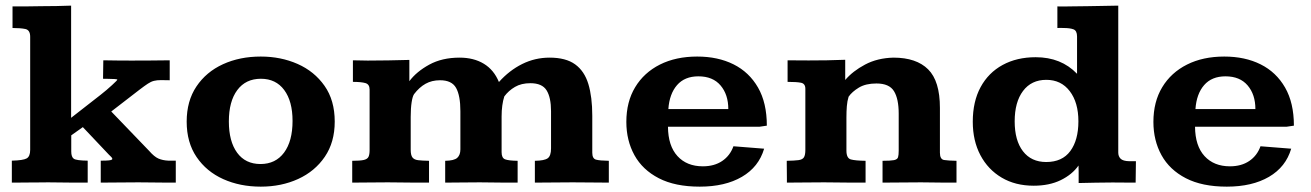

<svg xmlns="http://www.w3.org/2000/svg" viewBox="-20 -662 4752 696"><path d="M22.9 0V-79.6Q64.5 -80.6 76.9 -87.9Q89.4 -95.2 89.4 -118.7Q89.4 -119.1 89.4 -141.8Q89.4 -164.6 89.4 -201.2Q89.4 -237.8 89.4 -281.2Q89.4 -324.7 89.4 -368.4Q89.4 -412.1 89.4 -448.5Q89.4 -484.9 89.4 -506.8Q89.4 -528.8 89.4 -528.8Q89.4 -553.2 71.8 -556.9Q54.2 -560.5 25.4 -560.5V-638.7Q29.3 -638.7 45.9 -638.7Q62.5 -638.7 82.5 -638.9Q102.5 -639.2 117.2 -639.4Q131.8 -639.6 131.8 -639.6Q160.2 -639.6 184.8 -640.1Q209.5 -640.6 237.8 -641.6V-234.9L344.2 -317.9Q367.2 -335.9 386.2 -353.5Q405.3 -371.1 405.3 -373Q405.3 -375 394.8 -375.5Q384.3 -376 372.1 -376.2Q359.9 -376.5 353.5 -376.5L354.5 -443.4Q386.2 -442.9 410.2 -442.6Q434.1 -442.4 456.1 -442.4Q486.8 -442.4 518.8 -442.6Q550.8 -442.9 595.2 -443.4V-371.1Q595.2 -371.1 581.5 -371.3Q567.9 -371.6 564 -371.6Q548.8 -371.6 538.1 -368.9Q527.3 -366.2 515.9 -358.6Q504.4 -351.1 485.8 -336.9L383.3 -257.8L520.5 -115.2Q539.1 -93.8 554.4 -87.2Q569.8 -80.6 590.3 -79.6Q596.7 -79.6 603 -79.6Q609.4 -79.6 617.2 -79.6V0Q595.7 0 567.1 -0.2Q538.6 -0.5 514.4 -0.7Q490.2 -1 481.9 -1Q441.4 -1 409.9 -0.5Q378.4 0 345.2 0V-79.6Q352.1 -79.6 362.1 -79.8Q372.1 -80.1 374.5 -80.6Q387.2 -82 387.2 -85.9Q387.2 -88.9 383.5 -92.8Q379.9 -96.7 374.5 -101.6L280.3 -201.2L238.3 -171.4V-112.8Q238.3 -93.3 247.3 -86.7Q256.3 -80.1 297.9 -79.6V0Q269 0 229.7 -0.2Q190.4 -0.5 154.3 -1Q142.1 -1 125.5 -0.7Q108.9 -0.5 90.6 -0.5Q72.3 -0.5 54.7 -0.2Q37.1 0 22.9 0Z M925.3 14.6Q850.1 14.6 789.3 -12.7Q728.5 -40 692.6 -92.8Q656.7 -145.5 656.7 -221.2Q656.7 -295.9 692.1 -348.6Q727.5 -401.4 788.3 -429.2Q849.1 -457 925.3 -457Q998 -457 1058.8 -430.2Q1119.6 -403.3 1156.5 -350.8Q1193.4 -298.3 1193.4 -221.2Q1193.4 -146.5 1157.5 -93.8Q1121.6 -41 1060.8 -13.2Q1000 14.6 925.3 14.6ZM924.3 -67.4Q979 -67.4 1009.8 -108.9Q1040.5 -150.4 1040.5 -223.6Q1040.5 -294.9 1010.3 -335.7Q980 -376.5 925.8 -376.5Q870.6 -376.5 840.1 -335.4Q809.6 -294.4 809.6 -221.7Q809.6 -149.4 839.6 -108.4Q869.6 -67.4 924.3 -67.4Z M1256.8 0V-79.1Q1284.7 -79.1 1298.1 -82Q1311.5 -85 1315.7 -93.3Q1319.8 -101.6 1319.8 -117.7V-337.4Q1319.8 -356.4 1304.7 -360.8Q1289.6 -365.2 1259.3 -365.2V-443.4Q1273.4 -443.4 1286.4 -442.9Q1299.3 -442.4 1313 -442.4Q1350.6 -442.4 1387.7 -443.1Q1424.8 -443.8 1463.9 -444.8V-367.7Q1489.7 -402.3 1536.1 -427.7Q1582.5 -453.1 1646 -453.1Q1697.3 -453.1 1733.9 -430.9Q1770.5 -408.7 1788.6 -364.7Q1826.2 -406.7 1872.8 -429.9Q1919.4 -453.1 1972.2 -453.1Q2031.2 -453.1 2064.9 -428.7Q2098.6 -404.3 2112.8 -357.4Q2127 -310.5 2127 -242.2V-108.4Q2127 -86.9 2140.6 -83.3Q2154.3 -79.6 2187 -79.1V0Q2155.8 0 2125 -0.5Q2094.2 -1 2055.7 -1Q2018.1 -1 1985.4 -0.5Q1952.6 0 1918.9 0V-79.1Q1953.6 -79.6 1965.6 -88.4Q1977.5 -97.2 1977.5 -124V-258.8Q1977.5 -308.6 1961.4 -334.5Q1945.3 -360.4 1902.8 -360.4Q1869.6 -360.4 1846.7 -346.9Q1823.7 -333.5 1808.1 -312.5Q1803.2 -297.4 1800.8 -279.3Q1798.3 -261.2 1798.3 -239.7V-110.4Q1798.3 -89.4 1810.8 -84.5Q1823.2 -79.6 1856.4 -79.1V0Q1823.7 0 1793.5 -0.2Q1763.2 -0.5 1719.2 -1Q1680.7 -1 1652.1 -0.5Q1623.5 0 1593.8 0V-79.1Q1626 -79.6 1637.5 -89.8Q1648.9 -100.1 1648.9 -120.6V-258.8Q1648.9 -315.4 1633.3 -343.3Q1617.7 -371.1 1575.2 -371.1Q1545.4 -371.1 1522.7 -358.4Q1500 -345.7 1481 -320.8Q1475.6 -313 1472.2 -291.5Q1468.8 -270 1468.8 -238.3Q1468.8 -226.6 1468.8 -206.8Q1468.8 -187 1468.8 -167Q1468.8 -147 1468.8 -133.1Q1468.8 -119.1 1468.8 -119.1Q1468.8 -99.6 1475.1 -91.3Q1481.4 -83 1495.8 -81.3Q1510.3 -79.6 1535.2 -79.1V0Q1499.5 0 1466.3 -0.2Q1433.1 -0.5 1386.2 -1Q1346.7 -1 1317.1 -0.5Q1287.6 0 1256.8 0Z M2516.6 14.6Q2427.2 14.6 2368.2 -15.9Q2309.1 -46.4 2279.8 -99.6Q2250.5 -152.8 2250.5 -220.2Q2250.5 -293 2282.5 -345.9Q2314.5 -398.9 2372.3 -428Q2430.2 -457 2507.3 -457Q2582.5 -457 2639.2 -428.7Q2695.8 -400.4 2727.8 -344.7Q2759.8 -289.1 2759.8 -206.5L2733.4 -202.6H2401.4Q2401.9 -133.3 2435.8 -96.2Q2469.7 -59.1 2527.8 -59.1Q2569.3 -59.1 2597.9 -78.4Q2626.5 -97.7 2638.7 -131.8L2750 -123Q2730.5 -56.6 2669.4 -21Q2608.4 14.6 2516.6 14.6ZM2402.8 -266.6H2620.1Q2620.1 -319.3 2592 -352.3Q2564 -385.3 2511.7 -385.3Q2461.9 -385.3 2434.3 -353.5Q2406.7 -321.8 2402.8 -266.6Z M2832.5 0Q2832.5 -2 2832.5 -13.4Q2832.5 -24.9 2832.3 -39.6Q2832 -54.2 2832 -65.7Q2832 -77.1 2832 -79.1Q2859.9 -79.6 2874.5 -81.5Q2889.2 -83.5 2894.3 -91.8Q2899.4 -100.1 2899.4 -118.7V-340.3Q2899.4 -358.9 2883.5 -362.1Q2867.7 -365.2 2835 -365.2Q2835 -367.7 2835 -386Q2835 -404.3 2835 -422.6Q2835 -440.9 2835 -443.4Q2856 -443.4 2875 -443.1Q2894 -442.9 2911.6 -442.9Q2944.8 -442.9 2977.1 -443.4Q3009.3 -443.8 3043.9 -445.3V-372.1Q3071.3 -404.3 3116 -428Q3160.6 -451.7 3218.8 -453.1Q3301.8 -453.1 3344.5 -410.6Q3387.2 -368.2 3387.2 -271V-108.4Q3387.2 -84.5 3402.3 -82Q3417.5 -79.6 3447.3 -79.1V0Q3417.5 0 3388.7 -0.2Q3359.9 -0.5 3318.8 -1Q3280.8 -1 3246.6 -0.5Q3212.4 0 3179.2 0V-79.1Q3208.5 -79.1 3220.7 -81.5Q3232.9 -84 3235.4 -92Q3237.8 -100.1 3237.8 -116.2V-250Q3237.8 -303.7 3220.7 -331.5Q3203.6 -359.4 3157.2 -359.4Q3118.2 -359.4 3093.5 -344.5Q3068.8 -329.6 3056.2 -311.5Q3051.3 -295.9 3049.8 -277.1Q3048.3 -258.3 3048.3 -236.3V-116.2Q3048.3 -88.4 3064.5 -84Q3080.6 -79.6 3117.7 -79.1V0Q3082 0 3048.6 -0.2Q3015.1 -0.5 2967.3 -1Q2926.8 -1 2895.3 -0.5Q2863.8 0 2832.5 0Z M3727.1 11.2Q3660.6 11.2 3611.1 -18.1Q3561.5 -47.4 3533.9 -99.6Q3506.3 -151.9 3506.3 -220.7Q3506.3 -293.9 3534.7 -346.2Q3563 -398.4 3614.5 -426.5Q3666 -454.6 3734.4 -454.6Q3826.7 -454.6 3884.3 -394.5V-529.8Q3884.3 -550.8 3871.3 -555.7Q3858.4 -560.5 3835.4 -560.5Q3830.1 -561 3824.5 -560.8Q3818.8 -560.5 3813 -560.5V-638.7Q3839.4 -638.2 3865 -638.9Q3890.6 -639.6 3922.4 -639.6Q3952.1 -640.1 3979.5 -640.6Q4006.8 -641.1 4033.7 -641.6V-108.9Q4033.7 -95.2 4042.2 -86.7Q4050.8 -78.1 4073.7 -77.6Q4076.2 -77.6 4085.2 -77.6Q4094.2 -77.6 4097.7 -77.6L4096.7 0Q4077.1 0 4054.9 -0.2Q4032.7 -0.5 4012.7 -0.5Q3981.9 0 3951.4 0.2Q3920.9 0.5 3890.1 1.5Q3890.1 -3.4 3890.1 -15.4Q3890.1 -27.3 3890.1 -40.5Q3890.1 -53.7 3889.6 -62Q3866.7 -29.3 3825.2 -9Q3783.7 11.2 3727.1 11.2ZM3772.5 -74.7Q3830.6 -74.7 3859.9 -114.5Q3889.2 -154.3 3889.2 -222.2Q3889.2 -290.5 3857.9 -331.5Q3826.7 -372.6 3772.9 -372.6Q3718.8 -372.6 3688.5 -332.3Q3658.2 -292 3658.2 -222.2Q3658.2 -152.8 3688.2 -113.8Q3718.3 -74.7 3772.5 -74.7Z M4427.2 14.6Q4337.9 14.6 4278.8 -15.9Q4219.7 -46.4 4190.4 -99.6Q4161.1 -152.8 4161.1 -220.2Q4161.1 -293 4193.1 -345.9Q4225.1 -398.9 4283 -428Q4340.8 -457 4418 -457Q4493.2 -457 4549.8 -428.7Q4606.4 -400.4 4638.4 -344.7Q4670.4 -289.1 4670.4 -206.5L4644 -202.6H4312Q4312.5 -133.3 4346.4 -96.2Q4380.4 -59.1 4438.5 -59.1Q4480 -59.1 4508.5 -78.4Q4537.1 -97.7 4549.3 -131.8L4660.6 -123Q4641.1 -56.6 4580.1 -21Q4519 14.6 4427.2 14.6ZM4313.5 -266.6H4530.8Q4530.8 -319.3 4502.7 -352.3Q4474.6 -385.3 4422.4 -385.3Q4372.6 -385.3 4345 -353.5Q4317.4 -321.8 4313.5 -266.6Z"/></svg>

Font: Kameron
Style: Bold
Weight: 700
Designer: Vernon Adams
Foundry: Vernon Adams
Version: Version 1.100